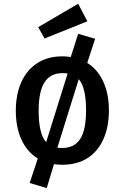

<svg xmlns="http://www.w3.org/2000/svg" viewBox="-20 -852 655 1009"><path d="M308.2 -555.9Q330.8 -555.9 351.8 -552.3L390.8 -674.4L480 -648.2L438.5 -521.5Q493.3 -487.2 522.8 -422.8Q552.3 -358.5 552.3 -271.8Q552.3 -185.6 523.8 -121.5Q495.4 -57.4 440.8 -21.8Q386.2 13.8 307.7 13.8Q284.6 13.8 263.6 10.8L225.6 136.4L135.9 109.7L178.5 -19Q123.1 -52.8 93.1 -117.4Q63.1 -182.1 63.1 -270.8Q63.1 -354.9 91.5 -419.2Q120 -483.6 174.9 -519.7Q229.7 -555.9 308.2 -555.9ZM308.2 -467.7Q245.6 -467.7 214.4 -420Q183.1 -372.3 183.1 -270.8Q183.1 -147.7 222.6 -105.1L335.4 -465.6Q323.1 -467.7 308.2 -467.7ZM432.3 -271.8Q432.3 -392.3 393.8 -435.9L281.5 -75.9Q293.3 -74.4 307.7 -74.4Q370.8 -74.4 401.5 -121.8Q432.3 -169.2 432.3 -271.8ZM390.8 -832.3 439 -740 214.4 -649.7 180.5 -709.2Z"/></svg>

Font: Fira Code Medium
Style: Regular
Weight: 500
Designer: Carrois Corporate, Edenspiekermann AG, Nikita Prokopov
Foundry: Carrois Corporate, Edenspiekermann AG, Nikita Prokopov
Version: Version 6.002